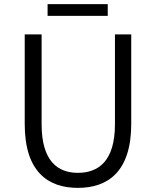

<svg xmlns="http://www.w3.org/2000/svg" viewBox="-20 -899 756 932"><path d="M358 13C502 13 617 -64 617 -297V-732H538V-296C538 -116 457 -60 358 -60C261 -60 182 -116 182 -296V-732H100V-297C100 -64 214 13 358 13ZM211 -822H503V-879H211Z"/></svg>

Font: Noto Sans KR DemiLight
Style: Regular
Weight: 350
Designer: Ryoko NISHIZUKA 西塚涼子 (kana, bopomofo & ideographs); Paul D. Hunt (Latin, Greek & Cyrillic); Sandoll Communications 산돌커뮤니
Foundry: Adobe
Version: Version 2.004;hotconv 1.0.118;makeotfexe 2.5.65603